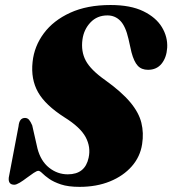

<svg xmlns="http://www.w3.org/2000/svg" viewBox="-20 -734 687 766"><path d="M297.5 11.5Q252.5 11.5 223.2 1.8Q194 -8 176.2 -20.5Q158.5 -33 148.8 -42.8Q139 -52.5 133 -52.5Q127 -52.5 114.5 -44.2Q102 -36 87.2 -24.8Q72.5 -13.5 58.8 -5.2Q45 3 37 3Q12 3 15 -25.5L54 -230.5Q57 -263.5 79.5 -263.5Q89.5 -263.5 95.8 -256.2Q102 -249 108.5 -234L129.5 -141.5Q142.5 -91.5 175.8 -65Q209 -38.5 250.5 -38.5Q319.5 -38.5 333.5 -104.5Q343 -147 321.8 -186.8Q300.5 -226.5 237 -266Q161 -314.5 131.8 -366.2Q102.5 -418 110 -487Q116.5 -549.5 154.8 -601Q193 -652.5 260.2 -683.2Q327.5 -714 421 -714Q501 -714 551.8 -689.2Q602.5 -664.5 626 -625.5Q649.5 -586.5 647 -543.5Q644.5 -504.5 624.8 -480Q605 -455.5 570.5 -455.5Q544.5 -455.5 529.5 -471.8Q514.5 -488 504.5 -525.5L492.5 -579Q481 -629.5 460 -651Q439 -672.5 408.5 -672.5Q367.5 -672.5 341 -644.5Q314.5 -616.5 309 -576.5Q302.5 -529 322.2 -492Q342 -455 399.5 -414.5Q465 -367.5 499.5 -326.2Q534 -285 544 -244.2Q554 -203.5 547 -159Q539.5 -109 505.8 -70.5Q472 -32 418.5 -10.2Q365 11.5 297.5 11.5Z"/></svg>

Font: Fraunces 72pt Black
Style: Italic
Weight: 900
Italic angle: -16°
Version: Version 1.000;[b76b70a41]